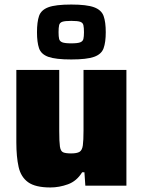

<svg xmlns="http://www.w3.org/2000/svg" viewBox="-20 -818 630 846"><path d="M202 8Q136 8 104 -15Q72 -38 62 -82.5Q52 -127 52 -191V-510H241V-241Q241 -193 244 -172.5Q247 -152 258 -147Q269 -142 293 -142Q319 -142 330.5 -149Q342 -156 345 -177.5Q348 -199 348 -243V-510H537V0H356L352 -59H342Q318 -20 279.5 -6Q241 8 202 8ZM294 -556Q225 -556 193 -567.5Q161 -579 152 -605.5Q143 -632 143 -676Q143 -721 152 -747.5Q161 -774 193 -786Q225 -798 294 -798Q362 -798 394.5 -786Q427 -774 436.5 -747.5Q446 -721 446 -676Q446 -632 436.5 -605.5Q427 -579 394.5 -567.5Q362 -556 294 -556ZM294 -627Q322 -627 333.5 -631.5Q345 -636 347.5 -646.5Q350 -657 350 -676Q350 -696 347.5 -707Q345 -718 333.5 -722Q322 -726 294 -726Q266 -726 254.5 -722Q243 -718 240.5 -707Q238 -696 238 -676Q238 -657 240.5 -646.5Q243 -636 254.5 -631.5Q266 -627 294 -627Z"/></svg>

Font: Saira ExtraBold
Style: Regular
Weight: 800
Designer: Hector Gatti with collaboration of the Omnibus-Type team
Foundry: Omnibus-Type
Version: Version 1.100; ttfautohint (v1.8.3)